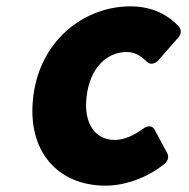

<svg xmlns="http://www.w3.org/2000/svg" viewBox="-20 -548 596 605"><path d="M85 -245C63 -70 164 37 312 37C374 37 443 13 499 -32C509 -40 513 -55 507 -65L468 -138C459 -156 441 -150 432 -143C404 -123 373 -107 342 -107C282 -107 242 -156 253 -245C264 -335 317 -384 379 -384C402 -384 421 -375 442 -354C455 -341 471 -349 479 -358L543 -431C551 -440 552 -455 544 -464C511 -500 461 -528 391 -528C247 -528 107 -423 85 -245Z"/></svg>

Font: Falling Sky
Style: BlkObl
Weight: 900
Designer: Paul D. Hunt
Foundry: Adobe Systems Incorporated
Version: Version 1.02